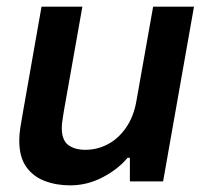

<svg xmlns="http://www.w3.org/2000/svg" viewBox="-20 -546 623 578"><path d="M191 12Q149 12 114 -1.5Q79 -15 58.5 -44.5Q38 -74 38 -123Q38 -141 41 -160.5Q44 -180 48 -202L105 -526H228L172 -210Q170 -196 168 -184Q166 -172 166 -161Q166 -124 185.5 -109.5Q205 -95 237 -95Q273 -95 305 -112Q337 -129 360 -162.5Q383 -196 391 -244L441 -526H564L471 0H371V-71H364Q336 -37 289.5 -12.5Q243 12 191 12Z"/></svg>

Font: Archivo Variable SemiBold
Style: Italic
Weight: 600
Italic angle: -10°
Designer: Hector Gatti
Foundry: Omnibus-Type
Version: Version 2.001